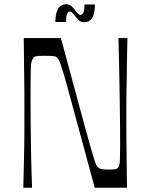

<svg xmlns="http://www.w3.org/2000/svg" viewBox="-20 -878 699 898"><path d="M89 0Q91 -75 92 -123.5Q93 -172 93.5 -203Q94 -234 94 -256Q94 -278 94 -299Q94 -320 94 -350Q94 -380 94 -401Q94 -422 94 -444Q94 -466 93.5 -497Q93 -528 92.5 -576.5Q92 -625 91 -700H265Q303 -558 330 -458.5Q357 -359 374.5 -294.5Q392 -230 403 -192Q414 -154 420 -134.5Q426 -115 429.5 -108Q433 -101 437 -97Q443 -90 454 -87.5Q465 -85 489 -85Q509 -85 517.5 -86.5Q526 -88 531 -92Q535 -96 537.5 -103.5Q540 -111 541 -134Q542 -157 542 -206Q542 -237 541.5 -290Q541 -343 540 -409.5Q539 -476 537.5 -550.5Q536 -625 534 -700H576Q574 -625 573.5 -576.5Q573 -528 572.5 -497Q572 -466 571.5 -444Q571 -422 571 -401Q571 -380 571 -350Q571 -320 571 -299Q571 -278 571 -256Q571 -234 571.5 -203Q572 -172 572.5 -123.5Q573 -75 574 0H423Q384 -145 356.5 -245.5Q329 -346 311.5 -411.5Q294 -477 283 -515Q272 -553 265.5 -571.5Q259 -590 255.5 -596.5Q252 -603 249 -607Q243 -614 230.5 -615.5Q218 -617 189 -617Q162 -617 152 -615.5Q142 -614 137 -608Q132 -602 128.5 -592.5Q125 -583 124 -561Q123 -539 123 -494Q123 -463 123 -411Q123 -359 123.5 -293Q124 -227 125.5 -152Q127 -77 130 0ZM373 -774Q358 -774 348 -784Q338 -794 330 -804Q324 -812 318.5 -818Q313 -824 307 -824Q300 -824 294.5 -814.5Q289 -805 289 -775H239Q239 -815 251.5 -836.5Q264 -858 290 -858Q305 -858 315.5 -848Q326 -838 334 -827Q339 -820 345 -814Q351 -808 356 -808Q363 -808 369 -817Q375 -826 375 -857H424Q424 -817 412 -795.5Q400 -774 373 -774Z"/></svg>

Font: Ojuju ExtraLight
Style: Regular
Weight: 400
Version: Version 1.000